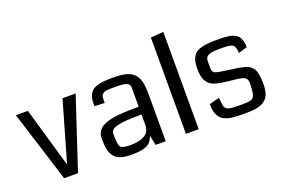

<svg xmlns="http://www.w3.org/2000/svg" viewBox="-98 -1042 1986 1359"><g transform="rotate(-20 894.5 -362.5)"><path d="M471.2 -535.6 293.9 0H189.5L21 -535.6H111.3L242.2 -83.5L372.1 -535.6Z M954.6 0H878.4L862.8 -76.7Q848.1 -26.4 809.8 -9.5Q771.5 7.3 697.8 7.3Q648.9 7.3 617.7 -2.2Q586.4 -11.7 567.9 -34.2Q549.3 -56.6 542.2 -89.1Q535.2 -121.6 535.2 -172.9Q535.2 -195.8 543.2 -213.9Q551.3 -231.9 565.2 -244.6Q579.1 -257.3 602.3 -266.6Q625.5 -275.9 650.4 -281.2Q675.3 -286.6 710.7 -289.8Q746.1 -293 779.8 -293.9Q813.5 -294.9 858.4 -294.9V-439.9Q858.4 -464.8 835 -474.4Q811.5 -483.9 751.5 -483.9Q709.5 -483.9 688.5 -481.9Q667.5 -480 656.5 -470.5Q645.5 -460.9 643.8 -451.7Q642.1 -442.4 641.6 -417Q641.1 -407.7 641.1 -402.3L566.4 -405.3Q565.4 -413.1 565.4 -428.2Q565.4 -460.9 575 -483.6Q584.5 -506.3 599.6 -519.3Q614.7 -532.2 641.1 -539.6Q667.5 -546.9 693.4 -548.8Q719.2 -550.8 757.8 -550.8Q816.4 -550.8 853 -541.7Q889.6 -532.7 913.1 -509.3Q936.5 -485.8 945.6 -449.5Q954.6 -413.1 954.6 -354.5ZM858.4 -153.3V-236.8Q762.2 -236.8 710.4 -229.5Q658.7 -222.2 641.4 -209.2Q624 -196.3 624 -172.9Q624 -171.9 624 -169.9Q624 -95.7 636.2 -77.6Q648.4 -59.6 710.9 -59.6Q764.2 -59.6 797.4 -72.3Q830.6 -85 843.5 -104.7Q856.4 -124.5 858.4 -153.3Z M1203.1 0H1106.9V-725.6L1203.1 -733.4Z M1743.2 -148.4Q1743.2 -101.6 1732.9 -71.5Q1722.7 -41.5 1699 -23.9Q1675.3 -6.3 1641.4 0.5Q1607.4 7.3 1555.7 7.3Q1525.4 7.3 1507.1 6.8Q1488.8 6.3 1464.8 4.4Q1440.9 2.4 1426.8 -1.7Q1412.6 -5.9 1396.2 -12.9Q1379.9 -20 1370.6 -31Q1361.3 -42 1353 -57.1Q1344.7 -72.3 1341.3 -93Q1337.9 -113.8 1337.9 -140.1L1413.6 -159.7Q1418 -104 1423.8 -89.4Q1432.6 -69.3 1460.4 -64Q1481.4 -59.6 1548.8 -59.6Q1589.4 -59.6 1609.1 -63.2Q1628.9 -66.9 1635.7 -77.1Q1655.3 -93.3 1655.3 -187Q1655.3 -201.2 1649.4 -211.2Q1643.6 -221.2 1635.3 -226.3Q1627 -231.4 1612.1 -235.1Q1597.2 -238.8 1585.2 -240Q1573.2 -241.2 1553.7 -243.2Q1534.2 -245.1 1522.5 -246.6Q1486.8 -250.5 1464.4 -254.2Q1441.9 -257.8 1418.9 -265.1Q1396 -272.5 1383.1 -283.2Q1370.1 -293.9 1359.4 -311Q1348.6 -328.1 1344.2 -352.1Q1339.8 -376 1339.8 -409.2Q1339.8 -444.3 1347.2 -468.8Q1354.5 -493.2 1368.7 -509.3Q1382.8 -525.4 1407.5 -534.4Q1432.1 -543.5 1462.9 -547.1Q1493.7 -550.8 1538.1 -550.8Q1565.9 -550.8 1583.7 -550Q1601.6 -549.3 1622.8 -546.6Q1644 -543.9 1657.2 -539.1Q1670.4 -534.2 1683.8 -525.4Q1697.3 -516.6 1704.6 -503.7Q1711.9 -490.7 1716.6 -472.2Q1721.2 -453.6 1721.2 -429.7L1655.8 -409.7Q1653.8 -428.7 1652.1 -439.7Q1650.4 -450.7 1644.5 -460Q1638.7 -469.2 1632.3 -473.1Q1626 -477.1 1610.6 -480Q1595.2 -482.9 1579.6 -483.4Q1564 -483.9 1534.7 -483.9Q1472.2 -483.9 1450 -471.4Q1427.7 -459 1427.7 -430.7V-380.9Q1427.7 -348.6 1447 -340.1Q1466.3 -331.5 1550.3 -320.8Q1559.1 -319.3 1563.5 -318.8Q1597.2 -314.9 1616.9 -311.5Q1636.7 -308.1 1658.7 -302.5Q1680.7 -296.9 1692.1 -289.3Q1703.6 -281.7 1715.1 -270Q1726.6 -258.3 1731.7 -241.2Q1736.8 -224.1 1740 -201.7Q1743.2 -179.2 1743.2 -148.4Z"/></g></svg>

Font: Coda
Style: Regular
Weight: 400
Designer: vernon adams
Foundry: vernon adams
Version: Version 2.001; ttfautohint (v0.8) -r 50 -G 200 -x